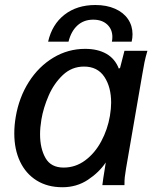

<svg xmlns="http://www.w3.org/2000/svg" viewBox="-20 -758 640 786"><path d="M38.5 -212Q38.5 -245 44.5 -280Q58 -359.5 98.2 -422.8Q138.5 -486 198.5 -522Q258.5 -558 328.5 -558Q380 -558 415.5 -537.8Q451 -517.5 466.5 -477L471.5 -480L489.5 -550H583.5Q576 -525 571.5 -503.2Q567 -481.5 562.5 -453.5L496 -68.5Q492 -44.5 490.8 -32.8Q489.5 -21 489.5 0H399Q400.5 -14 403 -29.8Q405.5 -45.5 408 -61L413 -93Q386 -52.5 340 -22Q294 8.5 235.5 8.5Q174.5 8.5 130 -19.2Q85.5 -47 62 -96.8Q38.5 -146.5 38.5 -212ZM430 -283.5Q435 -314.5 435 -337.5Q435 -402 407 -443.8Q379 -485.5 324 -485.5Q274 -485.5 237.2 -450.8Q200.5 -416 179 -366.2Q157.5 -316.5 149.5 -269Q144 -236 144 -208.5Q144 -150.5 166.2 -111.2Q188.5 -72 240.5 -72Q289 -72 328.8 -101.5Q368.5 -131 394.5 -179.5Q420.5 -228 430 -283.5ZM370.5 -737.5Q416.5 -737.5 451 -722.2Q485.5 -707 504 -679.8Q522.5 -652.5 522.5 -618Q522.5 -602 519 -587.5H438Q440 -596 440 -606.5Q440 -638 418.8 -657.8Q397.5 -677.5 361.5 -677.5Q323 -677.5 297 -653.8Q271 -630 260.5 -587.5H177Q193 -658 244 -697.8Q295 -737.5 370.5 -737.5Z"/></svg>

Font: JuliaMono Medium
Style: Italic
Weight: 500
Italic angle: -9°
Monospace: yes
Designer: cormullion
Foundry: corm
Version: Version 0.054; ttfautohint (v1.8.4)